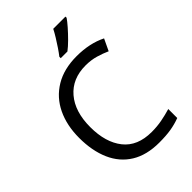

<svg xmlns="http://www.w3.org/2000/svg" viewBox="-273 -1056 1178 1178"><g transform="rotate(-45 316.0 -467.0)"><path d="M403 -645Q288 -645 222 -568Q156 -491 156 -357Q156 -224 217.5 -146.5Q279 -69 402 -69Q449 -69 491 -77Q533 -85 573 -97V-19Q533 -4 490.5 3Q448 10 389 10Q280 10 207 -35Q134 -80 97.5 -163Q61 -246 61 -358Q61 -466 100.5 -548.5Q140 -631 217 -677.5Q294 -724 404 -724Q517 -724 601 -682L565 -606Q532 -621 491.5 -633Q451 -645 403 -645ZM528 -934Q516 -916 491 -887.5Q466 -859 437.5 -830.5Q409 -802 385 -784H327V-796Q342 -815 359.5 -841Q377 -867 394 -894.5Q411 -922 422 -944H528Z"/></g></svg>

Font: Noto Znamenny Musical Notation
Style: Regular
Weight: 400
Version: Version 1.003; ttfautohint (v1.8.4.7-5d5b)